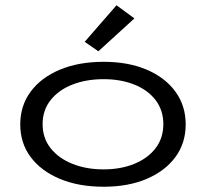

<svg xmlns="http://www.w3.org/2000/svg" viewBox="-20 -702 790 730"><path d="M374 8Q279 8 207.5 -22Q136 -52 96.5 -105Q57 -158 57 -229Q57 -300 96.5 -353.5Q136 -407 207.5 -437Q279 -467 374 -467Q468 -467 538 -437Q608 -407 647 -353.5Q686 -300 686 -229Q686 -158 647 -105Q608 -52 538 -22Q468 8 374 8ZM374 -58Q439 -58 490.5 -79Q542 -100 571.5 -138.5Q601 -177 601 -230Q601 -283 571.5 -321.5Q542 -360 490.5 -380.5Q439 -401 374 -401Q308 -401 255.5 -380.5Q203 -360 172.5 -321.5Q142 -283 142 -230Q142 -177 172.5 -138.5Q203 -100 255.5 -79Q308 -58 374 -58ZM354 -507 302 -543 423 -682 491 -632Z"/></svg>

Font: Inconsolata ExtraExpanded Thin
Style: Regular
Weight: 100
Width: 8
Monospace: yes
Designer: Raph Levien, Cyreal, Brenton Simpson
Foundry: Raph Levien, Cyreal, Google
Version: Version 3.100; ttfautohint (v1.8.4.7-5d5b)